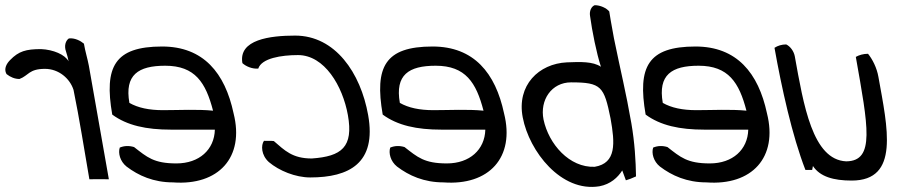

<svg xmlns="http://www.w3.org/2000/svg" viewBox="-62 -678 3505 739"><path d="M357 12C331 11 308 12 282 12C262 -103 244 -220 221 -332C207 -376 164 -413 111 -413C49 -413 48 -387 13 -374C-5 -374 -22 -381 -37 -393C-49 -414 -35 -435 -23 -447C10 -481 38 -489 96 -489C143 -487 188 -468 202 -442C200 -454 196 -467 192 -480C184 -502 191 -522 203 -530C225 -533 248 -521 261 -510C266 -480 275 -452 280 -425Z M837 -242C880 -72 779 37 604 24C529 24 471 -2 425 -37C400 -57 392 -89 399 -110C416 -117 434 -118 454 -112C504 -73 530 -49 617 -49C705 -49 763 -102 765 -179H596C501 -179 427 -195 370 -237C338 -421 379 -499 562 -499C721 -499 804 -397 837 -242ZM758 -252C730 -360 689 -425 574 -425C470 -425 417 -390 436 -282C469 -263 512 -254 565 -254C628 -254 697 -258 758 -252Z M1355 -235C1388 -50 1282 5 1132 5C1075 5 1012 -21 973 -54C943 -81 942 -119 954 -136C969 -135 978 -137 992 -135C1034 -99 1063 -68 1138 -68C1253 -76 1299 -112 1277 -235C1257 -347 1187 -466 1085 -466C1021 -466 945 -454 932 -414C908 -412 884 -423 871 -435C855 -526 978 -541 1074 -541C1228 -541 1326 -398 1355 -235Z M1878 -242C1921 -72 1820 37 1645 24C1570 24 1512 -2 1466 -37C1441 -57 1433 -89 1440 -110C1457 -117 1475 -118 1495 -112C1545 -73 1571 -49 1658 -49C1746 -49 1804 -102 1806 -179H1637C1542 -179 1468 -195 1411 -237C1379 -421 1420 -499 1603 -499C1762 -499 1845 -397 1878 -242ZM1799 -252C1771 -360 1730 -425 1615 -425C1511 -425 1458 -390 1477 -282C1510 -263 1553 -254 1606 -254C1669 -254 1738 -258 1799 -252Z M2368 -204C2381 -129 2385 -59 2386 1C2371 8 2358 13 2347 16L2333 -22C2316 5 2288 31 2245 39C2098 63 1975 -95 1950 -226C1926 -350 2012 -433 2120 -438C2171 -440 2220 -442 2251 -421C2234 -473 2217 -558 2209 -617C2206 -636 2214 -653 2227 -658C2249 -658 2272 -647 2283 -634C2283 -634 2293 -571 2301 -531C2327 -403 2347 -325 2368 -204ZM2288 -222C2263 -345 2253 -361 2136 -361C2061 -361 2015 -293 2030 -218C2050 -123 2130 -32 2227 -36C2311 -50 2305 -127 2288 -222Z M2890 -242C2933 -72 2832 37 2657 24C2582 24 2524 -2 2478 -37C2453 -57 2445 -89 2452 -110C2469 -117 2487 -118 2507 -112C2557 -73 2583 -49 2670 -49C2758 -49 2816 -102 2818 -179H2649C2554 -179 2480 -195 2423 -237C2391 -421 2432 -499 2615 -499C2774 -499 2857 -397 2890 -242ZM2811 -252C2783 -360 2742 -425 2627 -425C2523 -425 2470 -390 2489 -282C2522 -263 2565 -254 2618 -254C2681 -254 2750 -258 2811 -252Z M3319 -382C3354 -186 3402 17 3216 17C3146 17 3094 2 3067 -39L3064 -24H3038C2987 -155 2946 -342 2919 -494C2931 -502 2947 -507 2964 -507C2979 -500 2993 -482 2997 -462C3031 -274 3065 -63 3195 -57C3307 -58 3279 -192 3232 -459C3244 -466 3261 -471 3279 -471C3296 -450 3313 -417 3319 -382Z"/></svg>

Font: Snowfall
Style: RevObl
Weight: 400
Designer: Jasper
Foundry: Cannot Into Space Fonts
Version: Version 0.9